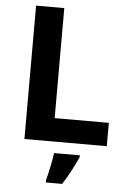

<svg xmlns="http://www.w3.org/2000/svg" viewBox="-61 -759 688 1024"><g transform="rotate(5 282.5 -246.5)"><path d="M90 0V-714H241V-125H531V0ZM392 71Q377 104 357 142.5Q337 181 311 221H224V208Q232 179 241 136Q250 93 254 61H392Z"/></g></svg>

Font: Noto Sans Bengali
Style: Bold
Weight: 700
Designer: Jelle Bosma - Monotype Design Team
Foundry: Monotype Imaging Inc.
Version: Version 2.003; ttfautohint (v1.8.4.7-5d5b)